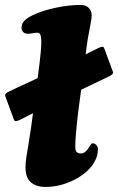

<svg xmlns="http://www.w3.org/2000/svg" viewBox="-81 -737 471 767"><path d="M50.3 -280.8 50.8 -284.7Q9.8 -263.7 -2.4 -257.8Q-12.7 -252.9 -17.6 -252.9Q-22.5 -252.9 -25.4 -259.3L-59.6 -352.1Q-62 -358.4 -58.3 -362.8Q-54.7 -367.2 -44.4 -371.6Q-33.7 -377 -15.1 -385.7Q3.4 -394.5 28.8 -406Q54.2 -417.5 69.3 -424.8L70.8 -436Q75.2 -468.3 77.6 -489.5Q80.1 -510.7 82 -531.7Q84 -552.7 84 -565.2Q84 -577.6 82.8 -587.9Q81.5 -598.1 77.9 -602.3Q74.2 -606.4 68.8 -606.4Q61 -606.4 49.3 -604.2Q37.6 -602.1 30.3 -602.1Q18.6 -602.1 11.7 -608.9Q4.9 -615.7 4.9 -625.5Q4.9 -644 18.8 -656.7Q32.7 -669.4 63.5 -682.6Q97.2 -696.8 146.2 -707Q195.3 -717.3 241.7 -717.3Q261.7 -717.3 273.4 -705.6Q285.2 -693.8 285.2 -675.3Q285.2 -661.1 277.1 -621.6Q269 -582 265.1 -550.3L261.2 -520Q300.3 -539.6 312.5 -545.4Q323.2 -550.3 328.1 -550.3Q333 -550.3 335.4 -543.9L369.6 -451.7Q374.5 -440.9 355 -432.1Q348.6 -428.7 243.2 -378.4L231.4 -290.5Q219.7 -191.4 219.7 -152.3Q219.7 -136.2 225.1 -130.1Q230.5 -124 242.2 -124Q261.7 -124 278.3 -154.3Q284.2 -164.6 289.1 -164.6Q297.9 -164.6 304 -157.5Q310.1 -150.4 310.1 -142.6Q310.1 -76.2 231.9 -27.3Q168 9.8 100.6 9.8Q61.5 9.8 39.1 -11.7Q21 -29.8 21 -67.9Q21 -86.4 23.9 -106.4Q26.9 -126.5 34.9 -174.3Q43 -222.2 50.3 -280.8Z"/></svg>

Font: Cooper* ExtraBold
Style: Italic
Weight: 800
Italic angle: -7°
Designer: Owen Earl
Foundry: indestructible type*
Version: Version 0.001